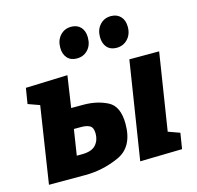

<svg xmlns="http://www.w3.org/2000/svg" viewBox="-113 -904 1052 1027"><g transform="rotate(-15 413.0 -390.5)"><path d="M324 -366Q399 -366 457 -336.5Q515 -307 515 -209Q515 -81 424 -40.5Q333 0 237 0H35L100 -424L36 -447L50 -533L282 -541L256 -366ZM624 -537H789L722 -110L786 -87L772 0L539 5ZM247 -112Q301 -112 324 -137Q347 -162 347 -200Q347 -233 330 -243.5Q313 -254 282 -254H241L219 -112ZM283 -693Q283 -734 307 -760Q331 -786 368 -786Q401 -786 420.5 -765Q440 -744 440 -707Q440 -665 416 -639.5Q392 -614 355 -614Q321 -614 302 -635.5Q283 -657 283 -693ZM503 -693Q503 -734 527 -760Q551 -786 588 -786Q621 -786 641 -765Q661 -744 661 -707Q661 -666 636.5 -640Q612 -614 575 -614Q541 -614 522 -635.5Q503 -657 503 -693Z"/></g></svg>

Font: Bitter Pro ExtraBold
Style: Italic
Weight: 800
Italic angle: -9°
Designer: Sol Matas, and Bitter project Authors
Foundry: Sol Matas
Version: Version 1.010